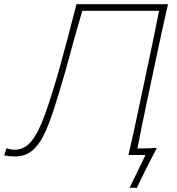

<svg xmlns="http://www.w3.org/2000/svg" viewBox="-57 -733 838 908"><path d="M12.5 7Q-11 7 -37 2L-26.5 -32Q-17 -28.5 -6.2 -26.8Q4.5 -25 13 -25Q58 -25 90.8 -64.2Q123.5 -103.5 153.8 -186.5Q184 -269.5 221.5 -399.5Q243 -477.5 263.8 -555.5Q284.5 -633.5 304.5 -713H737.5Q723.5 -652.5 711.2 -596Q699 -539.5 684.5 -472L635 -238.5Q623 -181.5 612.8 -132Q602.5 -82.5 593 -31Q616 -31 641.2 -31.5Q666.5 -32 685 -33.5Q671.5 -7.5 659 16.5Q646.5 40.5 635 63.5Q623.5 86.5 612.5 109Q601.5 131.5 590.5 155H556L631 0H550.5Q565 -61 577 -117.2Q589 -173.5 603 -239L652.5 -473Q664.5 -529.5 674.8 -579.5Q685 -629.5 695 -682H332.5Q311 -610 290.8 -536.8Q270.5 -463.5 249.5 -386.5Q220 -285 196 -210.8Q172 -136.5 147 -88.2Q122 -40 90 -16.5Q58 7 12.5 7Z"/></svg>

Font: Commissioner Flair Thin
Style: Italic
Weight: 100
Italic angle: -12°
Designer: Kostas Bartsokas
Foundry: Kostas Bartsokas
Version: Version 1.000; ttfautohint (v1.8.3)